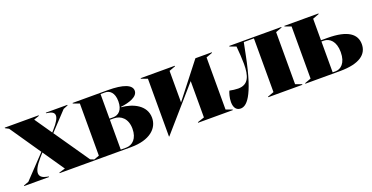

<svg xmlns="http://www.w3.org/2000/svg" viewBox="-56 -1034 3071 1585"><g transform="rotate(-20 1480.0 -241.5)"><path d="M281 0H597V-5L557 -21L345 -328L494 -487L534 -503V-508H345V-503L363 -500C423 -490 446 -455 353 -352L339 -336L235 -487L282 -503V-508H-16V-503L15 -487L200 -217L14 -21L-30 -5V0H188V-5L172 -8C105 -21 79 -64 175 -174L206 -209L335 -21L281 -5Z M580 0H909C1074 0 1155 -76 1155 -169C1155 -280 1044 -330 944 -338V-341C1020 -350 1097 -375 1097 -428C1097 -480 1024 -508 889 -508H580V-503L635 -483V-25L580 -5ZM822 -10V-272H856C919 -272 972 -228 972 -139C972 -54 926 -10 869 -10ZM822 -282V-498H862C902 -498 940 -468 940 -392C940 -315 901 -282 855 -282Z M1233 25H1236L1558 -344V-25L1498 -5V0H1803V-5L1748 -25V-483L1803 -503V-508H1659L1423 -206V-483L1478 -503V-508H1178V-503L1233 -483Z M1869 10C1918 10 1989 -40 2058 -387L2080 -497H2169V-25L2114 -5V0H2414V-5L2359 -25V-483L2414 -503V-508H1956V-503L2011 -483C2016 -426 2020 -373 2020 -327C2020 -222 1997 -152 1906 -152C1884 -152 1853 -156 1831 -161C1823 -143 1811 -105 1811 -67C1811 -16 1834 10 1869 10Z M2440 0H2744C2920 0 2990 -61 2990 -148C2990 -235 2921 -293 2740 -293H2684V-482L2740 -503V-508H2440V-503L2495 -483V-25L2440 -5ZM2684 -11V-282H2704C2755 -282 2804 -241 2804 -146C2804 -48 2754 -11 2710 -11Z"/></g></svg>

Font: Nyght Serif Dark
Style: Regular
Weight: 800
Designer: Maksym Kobuzan
Version: Version 0.410;Glyphs 3.1.2 (3151)